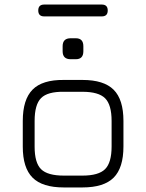

<svg xmlns="http://www.w3.org/2000/svg" viewBox="-20 -823 642 843"><path d="M174 -751Q148 -751 148 -777Q148 -803 174 -803H427Q453 -803 453 -777Q453 -751 427 -751ZM290 -563Q255 -563 255 -598V-620Q255 -655 290 -655H313Q346 -655 346 -620V-598Q346 -563 313 -563ZM260 0Q166 0 123 -43Q80 -86 80 -179V-292Q80 -386 123 -429.5Q166 -473 260 -472H342Q436 -472 479 -429Q522 -386 522 -292V-180Q522 -86 479 -43Q436 0 342 0ZM132 -179Q132 -108 160.5 -80Q189 -52 260 -52H342Q413 -52 441.5 -80.5Q470 -109 470 -180V-292Q470 -363 441.5 -391.5Q413 -420 342 -420H260Q189 -421 160.5 -392.5Q132 -364 132 -292Z"/></svg>

Font: Jura
Style: Regular
Weight: 400
Designer: Daniel Johnson, Alexei Vanyashin
Foundry: Daniel Johnson
Version: Version 5.103